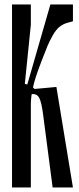

<svg xmlns="http://www.w3.org/2000/svg" viewBox="-20 -831 349 851"><path d="M33.3 -811.1H116.7V-721.1L90 -458.9L101.1 -456.7L203.3 -811.1H303.3V-736.7L278.9 -730Q258.9 -724.4 243.3 -711.7Q227.8 -698.9 213.9 -674.4Q200 -650 190 -626.1Q180 -602.2 164.4 -561.1Q157.8 -543.3 154.4 -534.4Q116.7 -435.6 116.7 -368.9V0H33.3ZM116.7 -413.3 120 -448.9 133.3 -436.7 230 -445.6 303.3 0H213.3L172.2 -314.4Q164.4 -378.9 153.3 -398.3Q142.2 -417.8 116.7 -413.3Z"/></svg>

Font: Le Murmure
Style: Regular
Weight: 600
Width: 2
Designer: Jeremy Landes, Alexander Slobzheninov (Cyrillic)
Foundry: Velvetyne Type Foundry
Version: Version 1.0